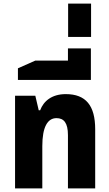

<svg xmlns="http://www.w3.org/2000/svg" viewBox="-20 -1051 609 1071"><path d="M64 0H216V-236C216 -342 245 -392 295 -392C336 -392 359 -366 359 -297V0H511V-330C511 -462 459 -526 347 -526C269 -526 223 -487 204 -436H196L177 -517H64Z M80 -605H487V-781H359V-713H177L80 -670Z M360 -845H488V-1031H360Z"/></svg>

Font: Noto Sans Thai UI Cond ExtBd
Style: Regular
Weight: 800
Width: 3
Designer: Monotype Design Team
Foundry: Monotype Imaging Inc.
Version: Version 2.000